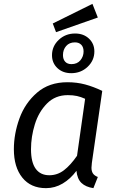

<svg xmlns="http://www.w3.org/2000/svg" viewBox="-20 -965 607 997"><path d="M511 -493 457 -119Q455 -99 455 -94Q455 -76 462.5 -64.5Q470 -53 488 -46L465 12Q425 6 403 -15Q381 -36 377 -78Q346 -36 305.5 -12Q265 12 219 12Q140 12 96 -42.5Q52 -97 52 -190Q52 -270 81 -350Q110 -430 172.5 -484Q235 -538 330 -538Q379 -538 422 -526.5Q465 -515 511 -493ZM141 -190Q141 -122 165.5 -88.5Q190 -55 236 -55Q278 -55 312 -81Q346 -107 380 -156L422 -452Q400 -462 379.5 -466.5Q359 -471 332 -471Q267 -471 224 -427.5Q181 -384 161 -319.5Q141 -255 141 -190ZM470 -698Q470 -651 435 -618Q400 -585 350 -585Q306 -585 278 -611.5Q250 -638 250 -678Q250 -725 285 -758Q320 -791 370 -791Q414 -791 442 -764.5Q470 -738 470 -698ZM307 -679Q307 -657 318.5 -644.5Q330 -632 351 -632Q381 -632 397.5 -652Q414 -672 414 -698Q414 -720 402 -732.5Q390 -745 369 -745Q340 -745 323.5 -726Q307 -707 307 -679ZM488 -874 271 -798 254 -843 460 -945Z"/></svg>

Font: FiraGO Book
Style: Italic
Weight: 350
Italic angle: -8°
Designer: bBox Type GmbH
Foundry: bBox Type GmbH
Version: Version 1.001